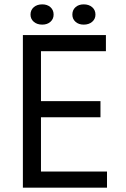

<svg xmlns="http://www.w3.org/2000/svg" viewBox="-20 -861 576 881"><path d="M85 0ZM85 -700H466V-626H168V-397H441V-323H168V-74H471V0H85ZM120 -794Q120 -815 135 -828Q150 -841 174 -841Q197 -841 211.5 -828Q226 -815 226 -794Q226 -774 211.5 -761Q197 -748 174 -748Q150 -748 135 -761Q120 -774 120 -794ZM312 -794Q312 -815 326.5 -828Q341 -841 364 -841Q388 -841 403 -828Q418 -815 418 -794Q418 -774 403 -761Q388 -748 364 -748Q341 -748 326.5 -761Q312 -774 312 -794Z"/></svg>

Font: PT Sans
Style: Regular
Weight: 400
Version: Version 2.003W OFL; ttfautohint (v1.6)